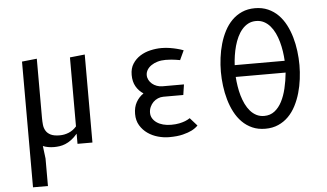

<svg xmlns="http://www.w3.org/2000/svg" viewBox="-62 -863 2074 1217"><g transform="rotate(-5 975.0 -254.0)"><path d="M100 -550 195 -560V-182.5Q195 -160.5 197.2 -139.2Q199.5 -118 209.8 -101Q220 -84 240.5 -73.8Q261 -63.5 298 -63.5Q328 -63.5 355.8 -75Q383.5 -86.5 405 -111V-550L500 -560V0H405V-64.5Q385 -41 365.5 -26.8Q346 -12.5 327.2 -5Q308.5 2.5 290.5 5Q272.5 7.5 255 7.5Q236.5 7.5 218 4.2Q199.5 1 185 -5.5L195 75V250H100Z M1110 -316.5 1100 -250H973Q955 -250 938 -242.8Q921 -235.5 908.2 -222.8Q895.5 -210 887.8 -192.8Q880 -175.5 880 -156Q880 -136.5 889.5 -120.5Q899 -104.5 916 -92.8Q933 -81 956.2 -74.8Q979.5 -68.5 1007.5 -68.5Q1037 -68.5 1059.5 -73.2Q1082 -78 1097 -84Q1114.5 -91 1127.5 -100L1172.5 -49.5Q1157.5 -33.5 1132.5 -20.5Q1111 -9.5 1075.5 -0.5Q1040 8.5 987.5 8.5Q953 8.5 917 -1.5Q881 -11.5 851.8 -32Q822.5 -52.5 803.8 -83.5Q785 -114.5 785 -156.5Q785 -199.5 802.5 -230.8Q820 -262 849.5 -282Q820 -301 802.5 -331.5Q785 -362 785 -405Q785 -447 803.8 -476Q822.5 -505 851.8 -523.5Q881 -542 917 -550.2Q953 -558.5 987.5 -558.5Q1016 -558.5 1041.2 -554.2Q1066.5 -550 1085.5 -545Q1108 -539.5 1127 -532L1099 -472Q1086.5 -474.5 1072 -476.5Q1059.5 -478.5 1043 -480Q1026.5 -481.5 1007.5 -481.5Q979.5 -481.5 956.2 -474.8Q933 -468 916 -456.2Q899 -444.5 889.5 -428.8Q880 -413 880 -395.5Q880 -379.5 887.5 -365Q895 -350.5 907.8 -339.8Q920.5 -329 937.5 -322.8Q954.5 -316.5 973 -316.5Z M1600 8.5Q1553.5 8.5 1517 -7.8Q1480.5 -24 1452.8 -52Q1425 -80 1405.5 -117.5Q1386 -155 1373.8 -197.8Q1361.5 -240.5 1355.8 -286Q1350 -331.5 1350 -375Q1350 -419 1355.8 -464.5Q1361.5 -510 1373.8 -552.5Q1386 -595 1405.5 -632.5Q1425 -670 1452.8 -698Q1480.5 -726 1517 -742.2Q1553.5 -758.5 1600 -758.5Q1646 -758.5 1682.8 -742.2Q1719.5 -726 1747.2 -698Q1775 -670 1794.5 -632.5Q1814 -595 1826.2 -552.5Q1838.5 -510 1844.2 -464.5Q1850 -419 1850 -375Q1850 -331.5 1844.2 -286Q1838.5 -240.5 1826.2 -198Q1814 -155.5 1794.5 -117.8Q1775 -80 1747.2 -52Q1719.5 -24 1682.8 -7.8Q1646 8.5 1600 8.5ZM1441 -410H1759Q1757.5 -439.5 1752.8 -470.8Q1748 -502 1739.8 -531.8Q1731.5 -561.5 1719 -587.8Q1706.5 -614 1689.2 -634Q1672 -654 1649.8 -665.5Q1627.5 -677 1600 -677Q1572 -677 1550 -665.5Q1528 -654 1510.8 -634Q1493.5 -614 1481 -587.8Q1468.5 -561.5 1460.2 -531.8Q1452 -502 1447.2 -470.8Q1442.5 -439.5 1441 -410ZM1441 -335Q1443 -306 1447.8 -275.2Q1452.5 -244.5 1461 -215.2Q1469.5 -186 1482 -160.2Q1494.5 -134.5 1511.5 -115Q1528.5 -95.5 1550.5 -84.2Q1572.5 -73 1600 -73Q1638 -73 1665.8 -94.5Q1693.5 -116 1712.2 -152Q1731 -188 1742.2 -235.5Q1753.5 -283 1758.5 -335Z"/></g></svg>

Font: B612 Mono
Style: Regular
Weight: 400
Version: Version 1.005